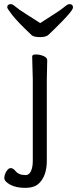

<svg xmlns="http://www.w3.org/2000/svg" viewBox="-20 -749 374 931"><path d="M175 -637Q210 -660 244 -681.5Q278 -703 293 -716Q308 -729 316 -729Q334 -729 334 -712.5Q334 -696 248 -612Q228 -593 216 -581Q204 -569 174.5 -569Q145 -569 134 -578Q64 -644 39.5 -676Q15 -708 15 -713Q15 -729 33 -729Q41 -729 56 -716Q71 -703 105.5 -681.5Q140 -660 175 -637ZM209 -457 207 -364V30Q207 105 168 141Q146 162 102 162Q58 162 29.5 146.5Q1 131 1 114.5Q1 98 11 82Q21 66 32 66Q43 66 54 79Q70 100 104 100Q121 100 130 81Q139 62 139 31V-364L136 -475Q136 -485 154 -485Q172 -485 190.5 -477.5Q209 -470 209 -457Z"/></svg>

Font: Fusion Kai T
Style: Regular
Weight: 400
Designer: Fontworks Inc.
Version: Version 24.134;May 13, 2024